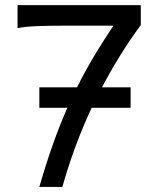

<svg xmlns="http://www.w3.org/2000/svg" viewBox="-20 -733 626 753"><path d="M134.3 0Q160.2 -89.8 187.3 -166.3Q214.4 -242.7 244.1 -310.1H134.3V-390.6H282.2Q313.5 -453.6 348.9 -512.7Q384.3 -571.8 424.8 -632.3H234.4Q165.5 -632.3 121.1 -630.4Q76.7 -628.4 48.8 -622.6V-712.9H532.2V-634.8Q488.3 -575.2 450.7 -514.4Q413.1 -453.6 379.9 -390.6H492.2V-310.1H339.4Q304.2 -234.4 275.6 -157.2Q247.1 -80.1 224.6 0Z"/></svg>

Font: Andika FrenchTight
Style: Regular
Weight: 400
Designer: Victor Gaultney, Annie Olsen, Julie Remington, Don Collingsworth, Eric Hays, Becca Hirsbrunner
Foundry: SIL International
Version: Version 5.000 ; Dig1 Dig4Opn Dig7 LnSpcTght